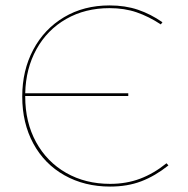

<svg xmlns="http://www.w3.org/2000/svg" viewBox="-20 -683 694 708"><path d="M601 -73Q552 -34 501 -14.5Q450 5 386 5Q292 5 218 -36.5Q144 -78 103 -153.5Q62 -229 62 -327Q62 -423 102.5 -499.5Q143 -576 216 -619.5Q289 -663 384 -663Q442 -663 489 -647Q536 -631 579 -601L573 -593Q529 -622 484 -637.5Q439 -653 384 -653Q294 -653 224 -613Q154 -573 114.5 -501.5Q75 -430 73 -339H453V-329H73V-327Q73 -232 113 -159Q153 -86 224 -45.5Q295 -5 386 -5Q446 -5 496.5 -24Q547 -43 594 -81Z"/></svg>

Font: Ysabeau SC Hairline
Style: Regular
Weight: 100
Designer: Christian Thalmann (Catharsis Fonts)
Version: Version 0.003